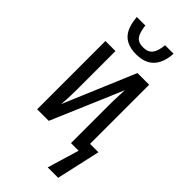

<svg xmlns="http://www.w3.org/2000/svg" viewBox="-290 -818 1068 1068"><g transform="rotate(45 244.5 -284.0)"><path d="M335 187 391 0H331V-292Q331 -313 331.5 -334.5Q332 -356 333 -377.5Q334 -399 335 -420L156 0H65V-537H144V-237Q144 -217 143.5 -197.5Q143 -178 142 -157.5Q141 -137 139 -115L317 -537H409V-72H475L417 187ZM238 -605Q193 -605 162 -621Q131 -637 114.5 -670Q98 -703 94 -755H161Q166 -706 182.5 -683Q199 -660 238 -660Q276 -660 294 -683Q312 -706 316 -755H383Q380 -705 362.5 -671.5Q345 -638 314 -621.5Q283 -605 238 -605Z"/></g></svg>

Font: Noto Sans ExtraCondensed
Style: Regular
Weight: 400
Width: 2
Designer: Monotype Design Team
Foundry: Monotype Imaging Inc.
Version: Version 2.013